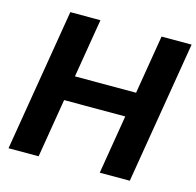

<svg xmlns="http://www.w3.org/2000/svg" viewBox="-106 -837 969 947"><g transform="rotate(15 379.0 -363.5)"><path d="M17.8 0 138.5 -727.3H292.3L242.5 -427.2H554.7L604.4 -727.3H757.8L637.1 0H483.7L533.4 -300.4H221.2L171.5 0Z"/></g></svg>

Font: Karasuma Gothic
Style: Bold Italic
Weight: 700
Italic angle: 9.39998°
Designer: Rasmus Andersson / Ryoko Nishizuka
Foundry: Genbu
Version: Version 1.00